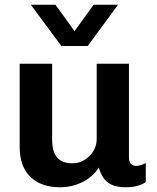

<svg xmlns="http://www.w3.org/2000/svg" viewBox="-20 -780 664 810"><path d="M233 10Q154 10 108.5 -33.5Q63 -77 63 -161V-511H200V-191Q200 -139 221.5 -115Q243 -91 285 -91Q313 -91 336 -105Q359 -119 373.5 -142Q388 -165 388 -193V-511H524V-115Q524 -96 533.5 -88Q543 -80 554 -80Q564 -80 574.5 -83.5Q585 -87 595 -92V-12Q582 -2 560.5 4Q539 10 509 10Q474 10 450.5 -1Q427 -12 415 -31.5Q403 -51 397 -73Q372 -34 328 -12Q284 10 233 10ZM478 -760 350 -586H239L110 -760H214L328 -602H261L375 -760Z"/></svg>

Font: Chivo SemiBold
Style: Regular
Weight: 600
Designer: Hector Gatti
Foundry: Omnibus-Type
Version: Version 2.002